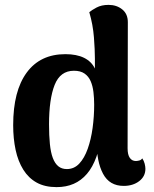

<svg xmlns="http://www.w3.org/2000/svg" viewBox="-20 -753 632 787"><path d="M212 14Q164 14 130.5 -4.5Q97 -23 75.5 -57.5Q54 -92 44 -138.5Q34 -185 34 -240Q34 -380 89.5 -455.5Q145 -531 248 -531Q294 -531 324.5 -516Q355 -501 369 -472V-513Q369 -548 365 -600Q361 -652 346 -703Q355 -711 375.5 -722Q396 -733 425 -733Q458 -733 481 -714.5Q504 -696 504 -662L503 -145Q503 -119 512 -106Q521 -93 537 -93Q542 -93 550.5 -95Q559 -97 563 -104Q570 -94 573 -82Q576 -70 576 -61Q576 -30 550.5 -10.5Q525 9 487 9Q429 9 402.5 -40.5Q376 -90 376 -174V-220L397 -209Q390 -152 375 -110Q360 -68 336.5 -40.5Q313 -13 282 0.5Q251 14 212 14ZM254 -60Q284 -60 305 -82.5Q326 -105 339.5 -143Q353 -181 359.5 -228Q366 -275 366 -324Q366 -351 363 -376Q360 -401 351.5 -420.5Q343 -440 326.5 -451.5Q310 -463 283 -463Q227 -463 204 -405Q181 -347 181 -243Q181 -197 184.5 -162.5Q188 -128 196.5 -105.5Q205 -83 219 -71.5Q233 -60 254 -60Z"/></svg>

Font: Arima Thin
Style: Regular
Weight: 100
Designer: Joana Correia and Natanael Gama
Foundry: NDISCOVER
Version: Version 1.101;gftools[0.9.23]